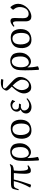

<svg xmlns="http://www.w3.org/2000/svg" viewBox="1741 -2475 923 4445"><g transform="rotate(-90 2202.5 -252.5)"><path d="M186 -460C161 -460 136 -459 111 -454C96 -451 81 -447 70 -436C60 -427 53 -414 49 -401L21 -288L42 -279L60 -325C67 -343 75 -362 89 -376C107 -394 133 -394 158 -394H232C207 -282 153 -139 86 -23L87 -10L142 5L153 -5C197 -133 242 -264 269 -394H412L418 -388C408 -308 402 -228 402 -147C402 -119 403 -90 410 -62C414 -44 419 -25 433 -12C445 0 467 0 486 0C504 0 521 -7 537 -15C560 -27 580 -43 599 -60L589 -77L583 -79C568 -69 552 -63 534 -63C524 -63 512 -66 505 -73C471 -106 471 -209 471 -282C471 -316 475 -352 477 -387L484 -394C522 -395 559 -406 593 -422L628 -481L620 -488C586 -470 548 -460 509 -460Z M730 189 786 169C788 165 792 157 792 156C772 78 768 6 765 -74L772 -75C780 -63 787 -54 796 -45C827 -14 861 3 904 3C952 3 1000 -26 1033 -60C1084 -110 1108 -180 1108 -251C1108 -286 1105 -321 1095 -355C1088 -380 1078 -405 1059 -423C1023 -459 974 -477 924 -477C870 -477 813 -461 772 -425C739 -396 723 -357 715 -330C702 -285 699 -194 699 -133C699 -28 704 77 710 181ZM770 -231C770 -265 773 -300 783 -333C791 -359 804 -388 824 -407C847 -430 877 -441 909 -441C935 -441 959 -424 977 -408C992 -394 1004 -366 1009 -342C1018 -307 1020 -270 1020 -234C1020 -179 1007 -123 968 -84C943 -59 910 -47 875 -47C850 -47 828 -60 811 -78C797 -94 787 -114 781 -136C772 -167 770 -199 770 -231Z M1307 -316C1313 -341 1321 -365 1339 -384C1365 -412 1403 -426 1433 -426C1460 -426 1487 -419 1507 -400C1557 -356 1565 -284 1565 -220C1565 -193 1563 -166 1557 -139C1551 -112 1541 -85 1522 -64C1499 -39 1468 -27 1434 -27C1407 -27 1381 -36 1362 -53C1311 -98 1299 -173 1299 -239C1299 -265 1301 -291 1307 -316ZM1407 14C1477 14 1549 -6 1596 -59C1640 -108 1654 -174 1654 -239C1654 -306 1637 -377 1586 -424C1550 -456 1503 -465 1456 -465C1386 -465 1315 -443 1268 -391C1220 -339 1213 -265 1213 -196C1217 -133 1234 -69 1282 -26C1315 4 1363 14 1407 14Z M2112 -430C2081 -452 2046 -471 2007 -471C1962 -471 1915 -456 1883 -424C1856 -397 1840 -363 1840 -320C1840 -290 1860 -256 1883 -242V-235C1864 -226 1847 -213 1832 -199C1809 -176 1798 -142 1798 -109C1798 -78 1810 -49 1833 -26C1862 3 1906 15 1946 15C2025 15 2097 -25 2150 -82L2142 -96L2133 -98C2112 -81 2088 -65 2064 -54C2043 -45 2022 -38 2000 -38C1966 -38 1934 -44 1907 -69C1884 -91 1868 -118 1868 -151C1868 -169 1872 -189 1886 -202C1906 -222 1933 -232 1961 -232C1977 -232 1992 -231 2007 -227L2028 -274C2011 -275 1978 -276 1977 -276C1952 -276 1926 -278 1907 -296C1892 -312 1889 -332 1889 -353C1889 -371 1894 -388 1906 -400C1925 -419 1949 -430 1975 -430C2002 -430 2028 -421 2048 -402C2058 -392 2066 -380 2071 -366L2082 -365Z M2590 -687C2561 -691 2537 -694 2510 -694C2481 -694 2453 -690 2426 -681C2405 -674 2385 -664 2370 -646C2358 -633 2347 -618 2339 -602C2333 -590 2328 -578 2328 -565C2328 -546 2341 -530 2352 -514C2372 -488 2395 -465 2420 -442C2375 -397 2334 -348 2303 -293C2280 -252 2262 -207 2262 -160C2262 -108 2280 -58 2317 -21C2341 3 2376 9 2410 9C2470 9 2525 -20 2567 -63C2617 -113 2644 -181 2644 -251C2644 -306 2614 -356 2576 -395L2481 -486C2452 -514 2399 -564 2395 -569C2386 -579 2376 -591 2376 -605C2376 -637 2408 -646 2441 -646C2507 -646 2545 -639 2580 -637L2595 -679ZM2444 -422C2480 -386 2519 -344 2545 -301C2563 -273 2580 -243 2580 -209C2580 -164 2568 -112 2539 -83C2518 -62 2490 -44 2460 -44C2435 -44 2411 -52 2393 -69C2356 -107 2339 -159 2339 -212C2339 -288 2374 -350 2444 -422Z M2828 189 2884 169C2886 165 2890 157 2890 156C2870 78 2866 6 2863 -74L2870 -75C2878 -63 2885 -54 2894 -45C2925 -14 2959 3 3002 3C3050 3 3098 -26 3131 -60C3182 -110 3206 -180 3206 -251C3206 -286 3203 -321 3193 -355C3186 -380 3176 -405 3157 -423C3121 -459 3072 -477 3022 -477C2968 -477 2911 -461 2870 -425C2837 -396 2821 -357 2813 -330C2800 -285 2797 -194 2797 -133C2797 -28 2802 77 2808 181ZM2868 -231C2868 -265 2871 -300 2881 -333C2889 -359 2902 -388 2922 -407C2945 -430 2975 -441 3007 -441C3033 -441 3057 -424 3075 -408C3090 -394 3102 -366 3107 -342C3116 -307 3118 -270 3118 -234C3118 -179 3105 -123 3066 -84C3041 -59 3008 -47 2973 -47C2948 -47 2926 -60 2909 -78C2895 -94 2885 -114 2879 -136C2870 -167 2868 -199 2868 -231Z M3405 -316C3411 -341 3419 -365 3437 -384C3463 -412 3501 -426 3531 -426C3558 -426 3585 -419 3605 -400C3655 -356 3663 -284 3663 -220C3663 -193 3661 -166 3655 -139C3649 -112 3639 -85 3620 -64C3597 -39 3566 -27 3532 -27C3505 -27 3479 -36 3460 -53C3409 -98 3397 -173 3397 -239C3397 -265 3399 -291 3405 -316ZM3505 14C3575 14 3647 -6 3694 -59C3738 -108 3752 -174 3752 -239C3752 -306 3735 -377 3684 -424C3648 -456 3601 -465 3554 -465C3484 -465 3413 -443 3366 -391C3318 -339 3311 -265 3311 -196C3315 -133 3332 -69 3380 -26C3413 4 3461 14 3505 14Z M4205 -398C4244 -360 4262 -307 4262 -253C4262 -199 4245 -120 4188 -79C4163 -61 4141 -51 4098 -51C4073 -51 4049 -62 4032 -79C4021 -90 4015 -104 4011 -119C4006 -139 4004 -160 4004 -181C4004 -209 4004 -240 4005 -266C4006 -302 4009 -339 4009 -376C4009 -392 4008 -408 4004 -424C4001 -435 3997 -446 3989 -454C3977 -466 3960 -472 3943 -472C3920 -472 3899 -464 3880 -454C3853 -440 3829 -422 3806 -401L3822 -379C3843 -396 3867 -414 3893 -414C3903 -414 3913 -406 3919 -398C3928 -384 3931 -353 3931 -330V-119C3931 -81 3938 -42 3965 -15C3984 5 4012 12 4039 12C4118 12 4189 -27 4244 -82C4301 -139 4337 -215 4337 -296C4337 -362 4308 -423 4263 -471L4243 -467L4201 -416Z"/></g></svg>

Font: Neo Euler
Style: Euler
Weight: 500
Designer: Hermann Zapf
Version: Version 000.002